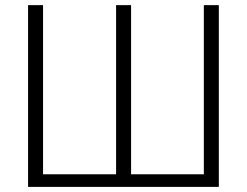

<svg xmlns="http://www.w3.org/2000/svg" viewBox="-20 -731 966 751"><path d="M148.4 -710.9V-49.3H434.1V-710.9H492.7V-49.3H777.3V-710.9H835.9V0H89.8V-710.9Z"/></svg>

Font: Franko
Style: Light
Weight: 300
Designer: Google
Version: Version 1.200310; 2013